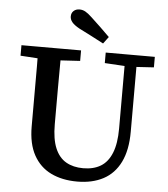

<svg xmlns="http://www.w3.org/2000/svg" viewBox="-59 -932 875 1001"><g transform="rotate(5 378.5 -431.5)"><path d="M382 16Q303 16 244.5 -12.5Q186 -41 153.5 -100Q121 -159 121 -250V-360Q121 -412 121 -463Q121 -514 121 -565Q121 -616 120 -667H241Q241 -617 240.5 -566Q240 -515 240 -463.5Q240 -412 240 -360V-271Q240 -194 260 -146.5Q280 -99 317.5 -77.5Q355 -56 407 -56Q461 -56 498.5 -78.5Q536 -101 556 -150.5Q576 -200 576 -278V-667H638V-267Q638 -171 607 -108Q576 -45 518.5 -14.5Q461 16 382 16ZM31 -612V-667H343V-612L211 -604H158ZM472 -612V-667H729V-612L618 -605H590ZM481 -749 454 -713Q421 -730 389 -747Q357 -764 324 -780Q297 -795 285.5 -809Q274 -823 274 -839Q274 -857 286 -868Q298 -879 317 -879Q333 -879 347.5 -871Q362 -863 382 -844Q407 -821 432 -797Q457 -773 481 -749Z"/></g></svg>

Font: Source Serif 4 Medium
Style: Regular
Weight: 500
Designer: Frank Grießhammer
Foundry: Adobe Systems Incorporated
Version: Version 4.004;hotconv 1.0.116;makeotfexe 2.5.65601